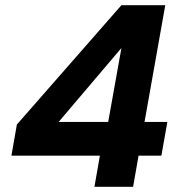

<svg xmlns="http://www.w3.org/2000/svg" viewBox="-20 -720 701 740"><path d="M344 0 365 -120H24L45 -240L448 -700H617L537 -250H625L602 -120H514L493 0ZM206 -250H397L448 -535Z"/></svg>

Font: DM Sans 20pt Black
Style: Italic
Weight: 900
Italic angle: -10°
Version: Version 4.004;gftools[0.9.30]